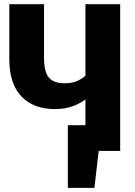

<svg xmlns="http://www.w3.org/2000/svg" viewBox="-20 -731 655 930"><path d="M308.7 -124.6H393.8V-249.2Q364.1 -227.2 327.4 -214.9Q290.8 -202.6 246.7 -202.6Q142.1 -202.6 83.6 -264.1Q25.1 -325.6 25.1 -444.6V-710.8H193.3V-450.3Q193.3 -383.1 216.7 -355.4Q240 -327.7 292.8 -327.7Q329.7 -327.7 353.6 -338.5Q377.4 -349.2 393.8 -364.1V-710.8H562.1V0H457.9L437.4 179H308.7Z"/></svg>

Font: FiraCode Nerd Font
Style: Bold
Weight: 700
Designer: Carrois Corporate, Edenspiekermann AG, Nikita Prokopov
Foundry: Carrois Corporate, Edenspiekermann AG, Nikita Prokopov
Version: Version 6.002;Nerd Fonts 2.1.0